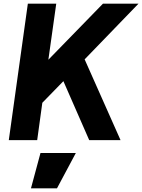

<svg xmlns="http://www.w3.org/2000/svg" viewBox="-20 -765 776 1048"><path d="M28 0H183L211 -204L326 -322L467 0H638L442 -441L736 -745H542L244 -439L287 -745H132ZM149 263H291L394 70H201Z"/></svg>

Font: Mluvka ExtraBold
Style: Italic
Weight: 800
Italic angle: -8°
Designer: Modified by Jiří Krblich, Original typeface by Gumpita Rahayu
Foundry: Gumpita Rahayu & Jiří Krblich
Version: Version 2.000;Glyphs 3.1.1 (3134)